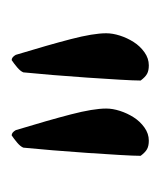

<svg xmlns="http://www.w3.org/2000/svg" viewBox="7 -735 275 329"><g transform="rotate(90 144.5 -570.5)"><path d="M221 -688Q230 -688 235.5 -685Q241 -682 247 -674Q247 -663 245.5 -637.5Q244 -612 242 -582.5Q240 -553 237.5 -523Q235 -493 233 -473Q231 -468 224.5 -462.5Q218 -457 212 -453Q207 -453 203 -460Q186 -516 176 -554.5Q166 -593 166 -615Q166 -626 170 -638.5Q174 -651 181 -662Q188 -673 198.5 -680.5Q209 -688 221 -688ZM92 -688Q101 -688 106.5 -685Q112 -682 118 -674Q118 -663 116.5 -637.5Q115 -612 113 -582.5Q111 -553 108.5 -523Q106 -493 104 -473Q102 -468 95.5 -462.5Q89 -457 83 -453Q78 -453 74 -460Q57 -516 47 -554.5Q37 -593 37 -615Q37 -626 41 -638.5Q45 -651 52 -662Q59 -673 69.5 -680.5Q80 -688 92 -688Z"/></g></svg>

Font: Vermiglione Medium
Style: Regular
Weight: 500
Version: Version 1.000